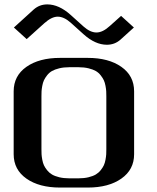

<svg xmlns="http://www.w3.org/2000/svg" viewBox="-20 -844 707 864"><path d="M356 -689.9 297.9 -742.2Q267.6 -769 239.7 -769Q212.4 -769 179.2 -739.3L100.1 -668L42.5 -720.2L131.8 -801.3Q157.7 -824.2 192.9 -824.2Q245.1 -824.2 297.9 -776.9L356 -724.6Q386.2 -697.8 414.1 -697.8Q442.4 -697.8 474.6 -727.5L524.9 -772.5L582.5 -720.2L522 -665.5Q496.1 -642.6 460.9 -642.6Q408.7 -642.6 356 -689.9ZM250 0Q156.2 0 98.9 -40.3Q41.5 -80.6 41.5 -149.9V-433.1Q41.5 -502.9 98.9 -543.2Q156.2 -583.5 250 -583.5H375Q468.8 -583.5 526.1 -543.2Q583.5 -502.9 583.5 -433.1V-149.9Q583.5 -80.6 526.1 -40.3Q468.8 0 375 0ZM333.5 -41.5Q358.4 -41.5 378.4 -46.4Q398.4 -51.3 411.1 -58.8Q423.8 -66.4 433.1 -78.1Q442.4 -89.8 447.3 -100.3Q452.1 -110.8 454.8 -125.5Q457.5 -140.1 458 -149.9Q458.5 -159.7 458.5 -172.9V-410.6Q458.5 -423.8 458 -433.3Q457.5 -442.9 454.8 -457.5Q452.1 -472.2 447.3 -482.7Q442.4 -493.2 433.1 -505.1Q423.8 -517.1 411.1 -524.4Q398.4 -531.7 378.4 -536.6Q358.4 -541.5 333.5 -541.5H291.5Q266.6 -541.5 246.6 -536.6Q226.6 -531.7 213.9 -524.4Q201.2 -517.1 191.9 -505.1Q182.6 -493.2 177.7 -482.7Q172.9 -472.2 170.2 -457.5Q167.5 -442.9 167 -433.3Q166.5 -423.8 166.5 -410.6V-172.9Q166.5 -159.7 167 -149.9Q167.5 -140.1 170.2 -125.5Q172.9 -110.8 177.7 -100.3Q182.6 -89.8 191.9 -78.1Q201.2 -66.4 213.9 -58.8Q226.6 -51.3 246.6 -46.4Q266.6 -41.5 291.5 -41.5Z"/></svg>

Font: Gputeks
Style: Bold
Weight: 600
Width: 8
Version: Version 0.9